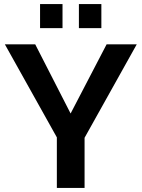

<svg xmlns="http://www.w3.org/2000/svg" viewBox="-20 -929 700 949"><path d="M289 -909H178V-790H289ZM481 -909H370V-790H481ZM261 -250V0H398V-248L656 -710H507L329 -368L154 -710H4Z"/></svg>

Font: RT Raleway Bold
Style: Regular
Weight: 400
Designer: Matt McInerney, Pablo Impallari, Rodrigo Fuenzalida — Edited by Milan Moffatt in April 2016
Foundry: Matt McInerney, Pablo Impallari, Rodrigo Fuenzalida — Edited by Milan Moffatt in April 2016
Version: Version 3.001